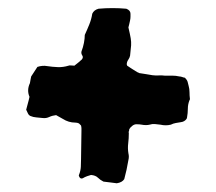

<svg xmlns="http://www.w3.org/2000/svg" viewBox="-20 -524 520 462"><path d="M437 -286Q437 -284 436 -283Q432 -273 432 -262.5Q432 -252 430 -241Q430 -240 429.5 -239.5Q429 -239 429 -238Q424 -231 415 -230Q409 -229 403 -228Q397 -227 391 -224Q379 -221 366 -224Q359 -225 352.5 -225.5Q346 -226 340 -224Q336 -223 331 -223Q326 -223 321 -224Q316 -225 308 -225Q303 -225 298 -221Q293 -217 291 -213Q291 -210 290 -208Q289 -206 290 -204Q290 -191 288.5 -179Q287 -167 289 -155Q291 -147 289 -139Q287 -127 284.5 -115.5Q282 -104 279 -93Q274 -85 261 -83Q254 -84 245.5 -85Q237 -86 229 -87Q221 -91 215.5 -96.5Q210 -102 199 -103Q195 -102 189.5 -100Q184 -98 179 -95Q174 -93 171 -98Q169 -102 170 -103Q174 -113 174.5 -122.5Q175 -132 175 -141Q175 -158 175.5 -175Q176 -192 176 -209Q176 -212 176 -215Q176 -218 175 -222L170 -227Q166 -229 161 -229Q145 -229 131 -238Q127 -240 123 -242.5Q119 -245 115 -247Q106 -246 98.5 -242.5Q91 -239 83 -240Q75 -241 67.5 -241.5Q60 -242 53 -245Q49 -247 47 -251.5Q45 -256 43 -260Q44 -264 45 -267.5Q46 -271 47 -275Q48 -278 49 -282.5Q50 -287 51 -291Q44 -307 52 -324Q53 -329 53.5 -332.5Q54 -336 55 -340L70 -363Q76 -365 82 -365.5Q88 -366 93 -365Q106 -363 119 -362.5Q132 -362 145 -366Q147 -367 151 -366.5Q155 -366 159 -366Q164 -370 168.5 -373.5Q173 -377 177 -381Q181 -386 178 -390.5Q175 -395 176 -400Q178 -405 179.5 -410.5Q181 -416 182 -421Q183 -426 183.5 -431Q184 -436 184 -440Q190 -453 195 -465.5Q200 -478 202 -491Q206 -500 217 -503Q251 -506 284 -503Q294 -499 294 -491Q294 -487 294 -483.5Q294 -480 293 -475Q292 -471 291 -466Q290 -461 289 -458Q293 -441 294.5 -432Q296 -423 295.5 -415Q295 -407 293 -390Q292 -385 288.5 -380Q285 -375 285 -369Q285 -368 285.5 -367.5Q286 -367 286 -366Q292 -362 298 -358Q304 -354 311 -350Q312 -350 313.5 -349Q315 -348 316 -348Q324 -347 332 -345.5Q340 -344 347 -343Q355 -342 362 -342.5Q369 -343 376 -342Q385 -342 394 -342Q403 -342 412 -340Q415 -340 419 -338.5Q423 -337 425 -337Q430 -332 431.5 -327Q433 -322 434 -317Q436 -310 436 -302Q436 -294 437 -286Z"/></svg>

Font: Daruma Drop One
Style: Regular
Weight: 400
Designer: Maniackers Design
Version: Version 1.000